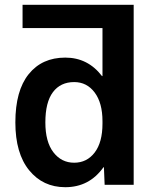

<svg xmlns="http://www.w3.org/2000/svg" viewBox="-20 -770 651 800"><path d="M407 -653H74V-750H537V0H416L413 -73H411Q352 10 252 10Q159 10 101.5 -60.5Q44 -131 44 -260Q44 -392 99.5 -461Q155 -530 252 -530Q346 -530 405 -453H407ZM169 -260Q169 -179 202.5 -135.5Q236 -92 289 -92Q342 -92 374.5 -134.5Q407 -177 407 -255V-265Q407 -341 374.5 -384.5Q342 -428 289 -428Q232 -428 200.5 -386Q169 -344 169 -260Z"/></svg>

Font: Mplus 1p Bold
Style: Bold
Weight: 700
Version: Version 1.061